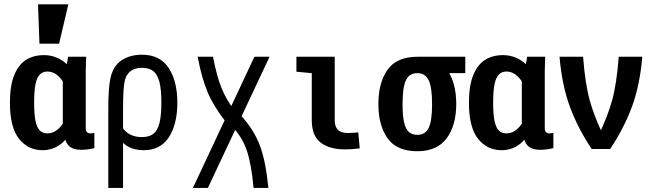

<svg xmlns="http://www.w3.org/2000/svg" viewBox="-20 -708 3102 915"><path d="M287.1 -78.1H279.3V-347.7H289.1L304.7 -437.5H390.6L388.7 -375V-94.7Q388.7 -84 394.5 -78.1Q400.4 -72.3 412.1 -72.3Q420.9 -73.2 429.7 -74.2V-2Q396.5 5.9 366.2 5.9Q326.2 5.9 306.6 -14.6Q287.1 -35.2 287.1 -78.1ZM354.5 -309.6 297.9 -285.2Q281.2 -324.2 257.8 -345.7Q234.4 -367.2 206.1 -367.2Q184.6 -367.2 170.4 -353.5Q156.2 -339.8 149.4 -307.6Q142.6 -275.4 142.6 -218.8Q142.6 -163.1 149.4 -130.9Q156.2 -98.6 170.4 -85.4Q184.6 -72.3 206.1 -72.3Q234.4 -72.3 257.8 -93.3Q281.2 -114.3 297.9 -152.3L343.8 -133.8Q312.5 -55.7 272.9 -23.9Q233.4 7.8 182.6 7.8Q114.3 7.8 70.8 -46.4Q27.3 -100.6 27.3 -218.8Q27.3 -299.8 47.9 -350.1Q68.4 -400.4 104.5 -422.9Q140.6 -445.3 189.5 -445.3Q240.2 -445.3 281.7 -416Q323.2 -386.7 354.5 -309.6ZM305.7 -687.5 261.7 -500H168L161.1 -687.5Z M506.8 -337.9Q520.5 -395.5 560.5 -421.4Q600.6 -447.3 656.2 -447.3Q742.2 -447.3 783.7 -384.3Q825.2 -321.3 825.2 -218.8Q825.2 -117.2 785.2 -54.7Q745.1 7.8 665 7.8Q584 7.8 547.4 -50.8Q510.7 -109.4 510.7 -218.8H539.1Q539.1 -129.9 569.3 -92.3Q599.6 -54.7 656.2 -54.7Q690.4 -54.7 710.4 -69.8Q730.5 -85 739.7 -120.6Q749 -156.2 749 -218.8Q749 -282.2 739.7 -317.9Q730.5 -353.5 710.4 -369.1Q690.4 -384.8 656.2 -384.8Q591.8 -384.8 575.2 -326.2Q566.4 -293 566.4 -187.5V187.5H496.1V-187.5Q496.1 -293 506.8 -337.9Z M1258.8 187.5H1188.5Q1177.7 72.3 1156.2 9.3Q1134.8 -53.7 1086.9 -104.5L1054.7 -128.9Q998 -201.2 969.7 -268.1Q941.4 -335 921.9 -437.5H995.1Q1012.7 -345.7 1035.2 -289.6Q1057.6 -233.4 1101.6 -175.8L1127.9 -158.2Q1190.4 -89.8 1218.8 -13.7Q1247.1 62.5 1258.8 187.5ZM1264.6 -437.5 970.7 187.5H899.4L1192.4 -437.5Z M1575.2 -437.5V-133.8Q1575.2 -105.5 1589.8 -89.8Q1604.5 -74.2 1636.7 -74.2Q1658.2 -74.2 1687.5 -77.1L1694.3 -1Q1660.2 3.9 1624 3.9Q1550.8 3.9 1508.3 -28.3Q1465.8 -60.5 1465.8 -135.7V-359.4L1392.6 -366.2V-437.5Z M2197.3 -437.5V-359.4H2048.8L1968.8 -437.5ZM1783.2 -211.9Q1783.2 -314.5 1827.1 -376Q1871.1 -437.5 1968.8 -437.5Q2066.4 -437.5 2110.4 -376Q2154.3 -314.5 2154.3 -211.9Q2154.3 -111.3 2108.8 -49.3Q2063.4 12.7 1968.3 12.7Q1871.1 12.7 1827.1 -48.8Q1783.2 -110.4 1783.2 -211.9ZM2039.1 -212.1Q2039.1 -292 2022.8 -325.7Q2006.6 -359.4 1968.6 -359.4Q1930.7 -359.4 1914.6 -325.7Q1898.4 -292 1898.4 -212.1Q1898.4 -156.8 1905.7 -125.1Q1912.9 -93.5 1928.1 -79.5Q1943.3 -65.4 1968.9 -65.4Q2006.8 -65.4 2022.9 -98.4Q2039.1 -131.3 2039.1 -212.1Z M2474.6 -78.1H2466.8V-347.7H2476.6L2492.2 -437.5H2578.1L2576.2 -375V-94.7Q2576.2 -84 2582 -78.1Q2587.9 -72.3 2599.6 -72.3Q2608.4 -73.2 2617.2 -74.2V-2Q2584 5.9 2553.7 5.9Q2513.7 5.9 2494.1 -14.6Q2474.6 -35.2 2474.6 -78.1ZM2542 -309.6 2485.4 -285.2Q2468.8 -324.2 2445.3 -345.7Q2421.9 -367.2 2393.6 -367.2Q2372.1 -367.2 2357.9 -353.5Q2343.8 -339.8 2336.9 -307.6Q2330.1 -275.4 2330.1 -218.8Q2330.1 -163.1 2336.9 -130.9Q2343.8 -98.6 2357.9 -85.4Q2372.1 -72.3 2393.6 -72.3Q2421.9 -72.3 2445.3 -93.3Q2468.8 -114.3 2485.4 -152.3L2531.2 -133.8Q2500 -55.7 2460.4 -23.9Q2420.9 7.8 2370.1 7.8Q2301.8 7.8 2258.3 -46.4Q2214.8 -100.6 2214.8 -218.8Q2214.8 -299.8 2235.4 -350.1Q2255.9 -400.4 2292 -422.9Q2328.1 -445.3 2377 -445.3Q2427.7 -445.3 2469.2 -416Q2510.7 -386.7 2542 -309.6Z M2928.7 -437.5H3041Q3029.3 -300.8 2991.2 -198.2Q2953.1 -95.7 2887.7 2H2799.8Q2734.4 -95.7 2696.3 -198.2Q2658.2 -300.8 2646.5 -437.5H2758.8Q2768.6 -308.6 2790.5 -229.5Q2812.5 -150.4 2855.5 -62.5H2832Q2875 -150.4 2897 -229.5Q2918.9 -308.6 2928.7 -437.5Z"/></svg>

Font: Sudo Var
Style: Regular
Weight: 400
Monospace: yes
Designer: Jens Kutilek
Foundry: Jens Kutilek
Version: Version 0.065;FEAKit 1.0